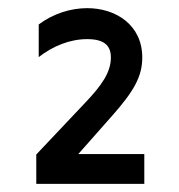

<svg xmlns="http://www.w3.org/2000/svg" viewBox="-20 -807 440 471"><path d="M75 -747V-667C110 -694 151 -711 194 -711C236 -711 252 -695 252 -666C252 -630 230 -598 189 -555L69 -428V-356H334V-429H172L256 -524C308 -583 329 -619 329 -666C329 -746 264 -787 194 -787C154 -787 111 -774 75 -747Z"/></svg>

Font: KT Kiyosuna Sans Bold
Style: Regular
Weight: 700
Designer: [Zen Kaku Gothic] Yoshimichi Ohira
Version: Version 1.010;Glyphs 3.1.2 (3151)